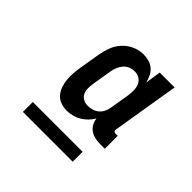

<svg xmlns="http://www.w3.org/2000/svg" viewBox="-133 -824 766 766"><g transform="rotate(45 250.0 -441.5)"><path d="M208 -317Q190 -317 173 -323.5Q156 -330 145.5 -343Q135 -356 129.5 -372.5Q124 -389 122.5 -406.5Q121 -424 122.5 -442.5Q124 -461 127 -479L141 -563Q145 -587 153.5 -610.5Q162 -634 179 -653Q196 -672 219.5 -682.5Q243 -693 267 -693Q283 -693 298.5 -688.5Q314 -684 325.5 -674Q337 -664 343.5 -650.5Q350 -637 354 -621L364 -687H448L401 -402Q400 -397 403 -393.5Q406 -390 411 -390H424V-317H399Q384 -317 369.5 -320Q355 -323 343 -331Q331 -339 324 -351.5Q317 -364 315 -379Q307 -365 295 -353Q283 -341 269.5 -333Q256 -325 239.5 -321Q223 -317 208 -317ZM254 -390Q266 -390 278.5 -393.5Q291 -397 301 -405Q311 -413 317 -425Q323 -437 325 -449L339 -533Q341 -548 341 -563Q341 -578 335.5 -591.5Q330 -605 317.5 -612.5Q305 -620 290 -620Q277 -620 264.5 -615Q252 -610 243 -599.5Q234 -589 229 -576.5Q224 -564 222 -551L208 -467Q206 -454 206 -440Q206 -426 211.5 -414.5Q217 -403 228.5 -396.5Q240 -390 254 -390ZM370 -190H89V-246H370Z"/></g></svg>

Font: Iosevka Curly Slab Semibold
Style: Italic
Weight: 600
Italic angle: -9°
Monospace: yes
Designer: Belleve Invis
Foundry: Belleve Invis
Version: Version 22.1.2; ttfautohint (v1.8.4)